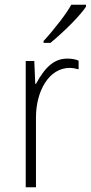

<svg xmlns="http://www.w3.org/2000/svg" viewBox="-20 -786 381 806"><path d="M163 -606H192C259 -662 318 -723 341 -758V-766H279C262 -733 210 -665 163 -614ZM88 0H131V-293C131 -403 185 -501 273 -501C283 -501 296 -499 310 -495V-531C302 -536 283 -540 263 -540C213 -540 173 -512 131 -434H128L124 -530H88Z"/></svg>

Font: Kathrein 35 Thin
Style: Regular
Weight: 250
Designer: Lazydogs Typefoundry, based on Open Sans by Ascender Corporation
Foundry: Lazydogs Typefoundry
Version: Version 1.003;PS 001.003;hotconv 1.0.88;makeotf.lib2.5.64775